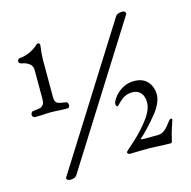

<svg xmlns="http://www.w3.org/2000/svg" viewBox="-106 -770 930 937"><g transform="rotate(-15 358.5 -301.5)"><path d="M35 0ZM35 -293Q35 -298 38.5 -303.5Q42 -309 48 -309Q68 -311 79 -313Q90 -315 98 -324Q106 -333 106 -352V-502Q106 -521 90.5 -533Q75 -545 53 -548Q47 -549 43 -553Q39 -557 39 -561Q39 -566 42 -570Q45 -574 49 -575Q83 -578 108.5 -591.5Q134 -605 146 -618Q150 -622 155 -622Q160 -622 162.5 -618Q165 -614 164 -608Q158 -566 158 -538V-352Q158 -334 162.5 -326.5Q167 -319 177 -315.5Q187 -312 212 -309Q218 -308 221 -303.5Q224 -299 224 -293Q224 -287 221 -282.5Q218 -278 212 -278Q178 -278 158 -280L130 -281L101 -280Q81 -278 48 -278Q43 -278 39 -282.5Q35 -287 35 -293ZM595 -665Q600 -665 604.5 -661Q609 -657 609 -652Q609 -649 608 -648L170 47Q164 56 155.5 59Q147 62 134 62Q128 62 122.5 58Q117 54 117 50Q117 48 118 47L556 -648Q562 -658 571.5 -661.5Q581 -665 595 -665ZM593 15Q561 13 546 13L488 14Q472 15 449 15Q445 15 441 11.5Q437 8 437 5Q437 2 445 -5L484 -40Q526 -78 560.5 -123.5Q595 -169 595 -206Q595 -238 579.5 -255Q564 -272 539 -272Q514 -272 497.5 -263Q481 -254 459 -231Q455 -225 450 -225Q447 -225 445 -229.5Q443 -234 443 -239Q443 -249 458 -270Q473 -291 499.5 -307Q526 -323 560 -323Q604 -323 627.5 -296.5Q651 -270 651 -230Q651 -210 640 -186Q629 -162 611 -140Q586 -109 560 -81.5Q534 -54 520 -43L519 -41Q519 -40 523 -39Q527 -38 530 -38H603Q624 -38 639.5 -50.5Q655 -63 673 -88Q676 -93 679.5 -96Q683 -99 688 -99Q692 -99 692 -95.5Q692 -92 692 -91Q691 -87 681 -58Q671 -29 664 4Q662 17 655 17Q631 17 593 15Z"/></g></svg>

Font: EB Garamond
Style: Regular
Weight: 400
Designer: Georg Duffner and Octavio Pardo
Foundry: Georg Duffner
Version: Version 1.000; ttfautohint (v1.6)